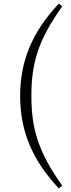

<svg xmlns="http://www.w3.org/2000/svg" viewBox="-20 -839 396 1077"><path d="M156 -301C156 -487 196 -617 329 -803L310 -819C162 -661 93 -499 93 -301C93 -102 162 60 310 218L329 202C197 17 156 -114 156 -301Z"/></svg>

Font: Noto Serif CJK HK Light
Style: Regular
Weight: 300
Designer: Ryoko NISHIZUKA 西塚涼子 (kana & ideographs); Frank Grießhammer (Latin, Greek & Cyrillic); Wenlong ZHANG 张文龙 (bopomofo); San
Foundry: Adobe
Version: Version 2.001;hotconv 1.1.0;makeotfexe 2.6.0